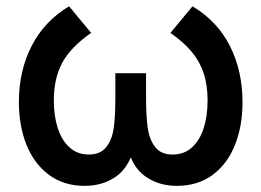

<svg xmlns="http://www.w3.org/2000/svg" viewBox="-20 -575 830 610"><path d="M249 15.5Q182.5 15.5 135.2 -19.8Q88 -55 64 -115.2Q40 -175.5 40 -251Q40 -350.5 80.8 -429.5Q121.5 -508.5 199.5 -555L269.5 -470.5Q206 -426.5 178.5 -376.8Q151 -327 151 -255.5Q151 -206 163.8 -167.2Q176.5 -128.5 201.5 -106.2Q226.5 -84 262 -84Q298.5 -84 317 -107Q335.5 -130 341 -166.2Q346.5 -202.5 346.5 -264V-342.5H444V-268.5Q444 -205 449.5 -167.8Q455 -130.5 473.5 -107.2Q492 -84 528.5 -84Q565 -84 590 -106.8Q615 -129.5 627.2 -168.2Q639.5 -207 639.5 -255.5Q639.5 -305 627 -342.5Q614.5 -380 588.8 -410.8Q563 -441.5 521.5 -470.5L591.5 -555Q670.5 -508 710.5 -428.8Q750.5 -349.5 750.5 -250.5Q750.5 -174 726.2 -113.8Q702 -53.5 655 -19Q608 15.5 542 15.5Q485.5 15.5 444 -13Q412 -34.5 395.5 -75Q378.5 -34.5 347 -13Q305.5 15.5 249 15.5Z"/></svg>

Font: Vela Sans SemBd
Style: Regular
Weight: 600
Designer: Principal design: Mikhail Sharanda - project Manrope.
Design modification: Ravid Balaliev
Foundry: Mikhail Sharanda
Version: Version 1.001